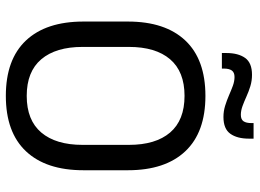

<svg xmlns="http://www.w3.org/2000/svg" viewBox="-132 -718 863 638"><g transform="rotate(90 299.0 -399.5)"><path d="M299.1 12.1Q178.1 12.1 115.1 -54.7Q52.1 -121.6 52.1 -245.8V-393.5Q52.1 -517.4 115.1 -584.3Q178.1 -651.1 299.1 -651.1Q420.1 -651.1 483.1 -584.3Q546.2 -517.4 546.2 -393.5V-245.8Q546.2 -121.6 483.1 -54.7Q420.1 12.1 299.1 12.1ZM299.1 -57.3Q379.9 -57.3 420.9 -105.7Q461.9 -154.2 461.9 -242.7V-396.8Q461.9 -485.7 420.9 -533.7Q379.9 -581.7 299.1 -581.7Q218.4 -581.7 177.4 -533.7Q136.4 -485.7 136.4 -396.8V-242.7Q136.4 -154.2 177.4 -105.7Q218.4 -57.3 299.1 -57.3ZM369.3 -711Q350 -711 331.9 -716.6Q313.9 -722.2 297.3 -729.4Q280.7 -736.7 265.5 -742.3Q250.3 -747.8 236.3 -747.8Q221.3 -747.8 214.8 -738.9Q208.4 -729.9 208.4 -712.6V-705.8H156.7V-721Q156.7 -760 173 -783Q189.3 -805.9 229 -805.9Q248.7 -805.9 266.9 -800.4Q285.1 -794.8 301.5 -787.3Q317.9 -779.9 333.1 -774.3Q348.4 -768.8 362 -768.8Q377.4 -768.8 383.5 -777.8Q389.5 -786.8 389.5 -804.3V-811.1H441.2V-795.5Q441.2 -756.5 424.9 -733.8Q408.6 -711 369.3 -711Z"/></g></svg>

Font: Anek Tamil Medium
Style: Regular
Weight: 500
Designer: Aadarsh Rajan (Tamil), Yesha Goshar (Latin)
Foundry: Ek Type
Version: Version 1.003